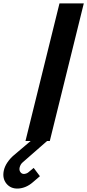

<svg xmlns="http://www.w3.org/2000/svg" viewBox="-125 -830 513 1130"><path d="M368.2 -810.1 168 0H151.9L6.8 127Q-5.4 138.2 -9.8 157.2Q-12.7 172.4 -4.6 183.3Q3.4 194.3 17.1 193.8Q32.7 191.9 42 184.1Q42.5 183.6 46.1 180.7Q49.8 177.7 57.6 171.1Q65.4 164.6 73.2 158.2L109.9 207Q75.2 236.8 68.8 242.2Q28.8 277.3 -19 279.8Q-62 281.2 -86.9 251Q-111.8 220.7 -103 175.8Q-98.1 150.9 -81.8 126.5Q-65.4 102.1 -43.9 84L55.2 0H24.9L225.1 -810.1Z"/></svg>

Font: Sinkin Sans 600 SemiBold Italic
Style: Regular
Weight: 600
Italic angle: -112°
Designer: Keith Bates
Foundry: K-Type
Version: Sinkin Sans (version 1.0)  by Keith Bates   •   © 2014   www